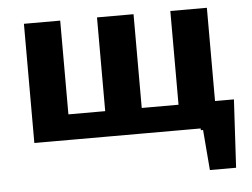

<svg xmlns="http://www.w3.org/2000/svg" viewBox="-48 -533 996 759"><g transform="rotate(-5 450.0 -153.0)"><path d="M733 7V-103H874L810 7ZM755 167 733 -103H874L859 167ZM138 0V-101H725V0ZM73 0V-473H217V0ZM363 0V-473H508V0ZM654 0V-473H799V0Z"/></g></svg>

Font: Ysabeau SC ExtraBold
Style: Regular
Weight: 800
Designer: Christian Thalmann (Catharsis Fonts)
Version: Version 2.001;gftools[0.9.30]; featfreeze: smcp